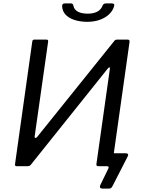

<svg xmlns="http://www.w3.org/2000/svg" viewBox="-20 -974 840 1125"><path d="M580 131Q570 131 567 126Q564 121 567 112L616 11Q618 6 615.5 3Q613 0 607 0H571L640 -90Q638 -76 650 -76H717Q726 -76 729.5 -71Q733 -66 728 -57L641 113Q636 123 631.5 127Q627 131 619 131ZM252 -742Q264 -742 262 -730L183 -174Q182 -168 186.5 -166Q191 -164 198 -172L648 -732Q653 -739 657 -740.5Q661 -742 669 -742H728Q741 -742 739 -728L638 -13Q637 -6 633.5 -3Q630 0 623 0H558Q550 0 547 -3Q544 -6 545 -13L624 -572Q625 -578 621.5 -579Q618 -580 612 -573L160 -8Q155 -2 149.5 -1Q144 0 138 0H79Q66 0 68 -12L169 -730Q170 -742 181 -742ZM488 -846Q447 -847 415 -857.5Q383 -868 364 -888.5Q345 -909 344 -938Q344 -945 347.5 -949.5Q351 -954 359 -954H395Q402 -954 405.5 -950.5Q409 -947 410 -940Q415 -917 436.5 -905.5Q458 -894 495 -894Q526 -894 548.5 -905Q571 -916 580 -939Q583 -947 588 -950.5Q593 -954 600 -954H636Q644 -954 647.5 -950.5Q651 -947 649 -940Q644 -916 623 -894Q602 -872 568 -859Q534 -846 488 -846Z"/></svg>

Font: Libre Franklin
Style: Italic
Weight: 400
Italic angle: -8°
Designer: Pablo Impallari, Rodrigo Fuenzalida, Nhung Nguyen
Foundry: Impallari Type
Version: Version 3.000